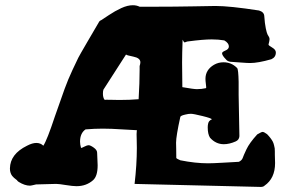

<svg xmlns="http://www.w3.org/2000/svg" viewBox="-20 -740 1110 746"><path d="M518.6 -354.5Q522.5 -418.9 522.5 -468.8V-483.4Q525.4 -492.2 525.4 -498Q525.4 -514.6 498 -520Q470.7 -525.4 469.7 -528.3L381.8 -391.6Q379.9 -385.7 379.9 -376Q379.9 -369.1 381.3 -363.3Q382.8 -357.4 384.8 -354.5Q386.7 -351.6 388.7 -351.6Q389.6 -351.6 389.6 -352.5Q400.4 -352.5 418 -352.1Q435.5 -351.6 443.4 -351.6Q484.4 -351.6 518.6 -354.5ZM802.7 -276.4Q802.7 -280.3 767.1 -289.1Q731.4 -297.9 721.7 -297.9Q711.9 -297.9 700.2 -294.9Q682.6 -291 680.7 -286.1Q664.1 -210.9 664.1 -185.5Q664.1 -180.7 664.6 -161.6Q665 -142.6 665 -126Q667 -123 680.7 -117.2Q739.3 -105.5 788.1 -105.5Q807.6 -105.5 847.7 -107.9Q887.7 -110.4 908.2 -111.3Q919.9 -117.2 922.9 -126Q925.8 -134.8 937.5 -159.7Q949.2 -184.6 979.5 -217.8Q996.1 -227.5 1000 -227.5Q1005.9 -227.5 1017.6 -218.8Q1025.4 -210.9 1031.2 -203.1Q1037.1 -195.3 1040 -189.5Q1043 -183.6 1044.9 -175.3Q1046.9 -167 1047.4 -163.6Q1047.9 -160.2 1047.9 -150.9Q1047.9 -141.6 1047.9 -139.6Q1047.9 -134.8 1048.3 -123.5Q1048.8 -112.3 1048.8 -106.4Q1048.8 -46.9 1007.8 -18.6Q1002.9 -13.7 993.2 -13.7L502.9 -25.4Q511.7 -100.6 511.7 -165Q511.7 -177.7 511.2 -195.3Q510.7 -212.9 510.7 -218.8Q510.7 -221.7 511.2 -227.1Q511.7 -232.4 511.7 -234.4H506.8Q497.1 -234.4 454.1 -237.3Q411.1 -240.2 378.9 -240.2Q347.7 -240.2 312.5 -237.3Q291 -222.7 291 -189.5Q291 -178.7 294.9 -165Q299.8 -166 309.1 -170.9Q318.4 -175.8 324.2 -175.8Q331.1 -175.8 344.2 -166.5Q357.4 -157.2 357.4 -146.5Q357.4 -138.7 358.4 -122.6Q359.4 -106.4 359.4 -97.7Q359.4 -55.7 341.8 -40Q315.4 -16.6 277.3 -16.6Q262.7 -16.6 235.8 -21Q209 -25.4 199.2 -25.4H195.3Q122.1 -23.4 120.1 -23.4Q100.6 -18.6 96.7 -18.6Q76.2 -18.6 52.7 -33.2Q46.9 -37.1 45.9 -40L42 -43Q38.1 -45.9 34.7 -48.8Q31.2 -51.8 27.3 -56.6Q23.4 -61.5 21 -68.8Q18.6 -76.2 18.6 -84V-85.9Q19.5 -141.6 85 -173.8Q105.5 -184.6 121.1 -184.6Q137.7 -184.6 148.4 -173.8Q163.1 -196.3 193.4 -288.1Q217.8 -358.4 231 -394.5Q244.1 -430.7 261.7 -468.3Q279.3 -505.9 284.2 -515.6Q289.1 -525.4 317.9 -574.7Q346.7 -624 363.3 -652.3Q366.2 -659.2 374 -662.1Q378.9 -665 402.8 -681.2Q426.8 -697.3 451.2 -708.5Q475.6 -719.7 496.1 -719.7Q510.7 -719.7 522.5 -713.9H582Q658.2 -713.9 731.9 -715.3Q805.7 -716.8 817.4 -716.8Q873 -716.8 986.3 -699.2Q1005.9 -693.4 1006.8 -677.7Q1008.8 -648.4 1012.7 -629.9Q1016.6 -611.3 1019.5 -606Q1022.5 -600.6 1024.9 -596.7Q1027.3 -592.8 1027.3 -587.9Q1027.3 -582 1023.4 -567.4V-566.4Q1023.4 -563.5 1037.6 -555.2Q1051.8 -546.9 1051.8 -536.1Q1051.8 -517.6 1034.2 -509.8Q982.4 -495.1 952.1 -495.1Q941.4 -495.1 915.5 -497.1Q889.6 -499 875 -500Q863.3 -502 858.4 -508.8Q842.8 -524.4 842.8 -533.2Q842.8 -538.1 855.5 -543.5Q868.2 -548.8 869.1 -557.6Q870.1 -572.3 851.6 -583Q829.1 -586.9 802.7 -586.9Q769.5 -586.9 710.9 -579.1Q707 -579.1 702.1 -576.7Q697.3 -574.2 695.3 -576.2Q693.4 -578.1 689.5 -585.9Q687.5 -529.3 687.5 -497.1Q687.5 -459 688.5 -401.4Q732.4 -393.6 745.1 -393.6Q763.7 -393.6 780.3 -397.5Q781.2 -398.4 781.2 -401.4Q781.2 -403.3 779.8 -414.6Q778.3 -425.8 778.3 -433.6Q778.3 -468.8 811.5 -488.3Q828.1 -498 848.6 -498Q878.9 -498 900.4 -476.6L901.4 -475.6Q906.2 -470.7 907.2 -421.9Q907.2 -409.2 907.2 -371.1Q909.2 -282.2 910.2 -210.9Q909.2 -196.3 895.5 -190.4Q871.1 -179.7 849.6 -179.7Q818.4 -179.7 795.9 -205.1Q787.1 -218.8 787.1 -245.1Q787.1 -252.9 788.6 -259.3Q790 -265.6 792.5 -268.6Q794.9 -271.5 796.9 -272.9Q798.8 -274.4 800.8 -275.4H802.7Z"/></svg>

Font: Essays1743
Style: Bold
Weight: 700
Designer: Based on the typeface in a 1743 English translation of the essays of Montaigne.  PostScript/TrueType font designed by Jo
Version: Version 002.100